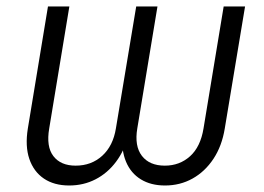

<svg xmlns="http://www.w3.org/2000/svg" viewBox="-20 -566 819 596"><path d="M194.8 9.8Q147.9 9.8 116.2 -11.7Q84.5 -33.2 71 -72.8Q57.6 -112.3 66.4 -167L128.9 -545.9H195.3L132.8 -167.5Q123 -110.8 145.8 -81.3Q168.5 -51.8 214.8 -51.8Q263.7 -51.8 297.4 -82.5Q331.1 -113.3 339.8 -167.5L402.8 -545.9H468.8L406.2 -167.5Q397 -112.8 420.4 -82.3Q443.8 -51.8 491.7 -51.8Q537.6 -51.8 570.1 -81.1Q602.5 -110.4 611.8 -167.5L674.3 -545.9H740.7L677.7 -167Q668.9 -112.8 642.6 -73Q616.2 -33.2 577.6 -11.7Q539.1 9.8 492.2 9.8Q448.2 9.8 417.2 -9.3Q386.2 -28.3 371.3 -63.7Q356.4 -99.1 359.9 -148.4H379.4Q366.7 -99.1 340.1 -63.7Q313.5 -28.3 276.4 -9.3Q239.3 9.8 194.8 9.8Z"/></svg>

Font: Inter Light
Style: Italic
Weight: 300
Italic angle: -9.3988°
Designer: Rasmus Andersson
Foundry: rsms
Version: Version 4.001;git-66647c0bb